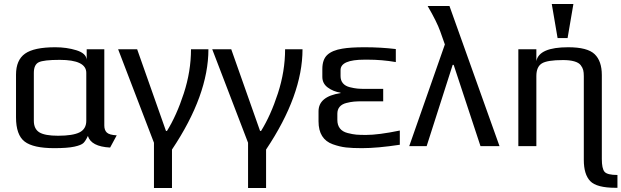

<svg xmlns="http://www.w3.org/2000/svg" viewBox="-20 -730 3104 959"><path d="M563 -54 530 7Q435 2 419 -51Q408 -27 397 -16Q386 -5 351.5 2.5Q317 10 251 10Q146 10 103 -23Q60 -56 60 -144V-357Q60 -430 105 -462Q150 -494 256 -494Q313 -494 361.5 -479Q410 -464 413 -432V-484H501V-103Q501 -80 513.5 -68Q526 -56 563 -54ZM411 -127V-366Q411 -431 278 -431Q198 -431 173.5 -419Q149 -407 149 -366V-127Q149 -86 176.5 -69Q204 -52 270 -52Q344 -52 377.5 -69Q411 -86 411 -127Z M839 209H749V-17L570 -484H665L809 -76H814Q862 -153 898 -263.5Q934 -374 934 -484H1021Q1021 -255 839 17Z M1309 209H1219V-17L1040 -484H1135L1279 -76H1284Q1332 -153 1368 -263.5Q1404 -374 1404 -484H1491Q1491 -255 1309 17Z M1571 -124V-174Q1571 -248 1681 -265V-267Q1644 -273 1617 -293Q1590 -313 1590 -346V-385Q1590 -433 1615 -456Q1640 -479 1690 -487Q1730 -494 1802 -494Q1882 -494 1957 -485V-420Q1888 -432 1817 -432H1801Q1681 -432 1681 -380V-350Q1681 -328 1693 -314Q1705 -300 1727 -294.5Q1749 -289 1765.5 -287.5Q1782 -286 1806 -286H1894V-224H1789Q1765 -224 1748 -222.5Q1731 -221 1709.5 -215.5Q1688 -210 1676.5 -196.5Q1665 -183 1665 -162V-131Q1665 -105 1678 -88.5Q1691 -72 1716.5 -65.5Q1742 -59 1760 -57.5Q1778 -56 1808 -56Q1870 -56 1977 -78V-7Q1865 10 1788 10Q1740 10 1708.5 6.5Q1677 3 1642 -9.5Q1607 -22 1589 -50.5Q1571 -79 1571 -124Z M2225 -700 2475 0H2380L2246 -406H2241L2111 0H2024L2202 -508L2179 -573Q2162 -621 2116 -700Z M2896 69V-350Q2896 -368 2893 -380Q2890 -392 2880.5 -404.5Q2871 -417 2848.5 -423.5Q2826 -430 2792 -430Q2713 -430 2686 -413Q2659 -396 2659 -350V0H2569V-484H2659V-425Q2673 -494 2818 -494Q2914 -494 2950 -459.5Q2986 -425 2986 -355V64Q2986 112 2999.5 128Q3013 144 3064 144V208H3055Q2960 208 2928 174.5Q2896 141 2896 69ZM2815 -540H2765L2736 -710H2844Z"/></svg>

Font: Play
Style: Regular
Weight: 400
Designer: Jonas Hecksher
Foundry: Jonas Hecksher, Playtypeª, e-types AS
Version: Version 1.002